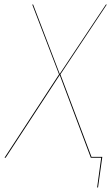

<svg xmlns="http://www.w3.org/2000/svg" viewBox="-39 -700 494 852"><path d="M367 -4H415L396 132H392L410 0H364L226 -367L-14 0H-19L223 -370L104 -680H108L226 -372L431 -680H435L229 -370Z"/></svg>

Font: Fira Sans Condensed Four
Style: Italic
Weight: 100
Width: 3
Italic angle: -8°
Designer: bBox Type GmbH & Carrois Corporate GbR & Edenspiekermann AG
Foundry: bBox Type GmbH & Carrois Corporate GbR & Edenspiekermann AG
Version: Version 4.301